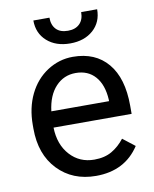

<svg xmlns="http://www.w3.org/2000/svg" viewBox="-83 -794 697 867"><g transform="rotate(-10 265.0 -360.0)"><path d="M287.6 9.8C376.1 9.8 442.5 -24.3 486.8 -92.3L431.6 -135.3C415 -113.8 395.7 -96.5 373.5 -83.5C351.4 -70.5 324.4 -64 292.5 -64C247.6 -64 210.5 -80 181.4 -112.1C152.3 -144.1 137 -186.2 135.7 -238.3H493.7V-275.9C493.7 -360.2 474.6 -425 436.5 -470.2C398.4 -515.5 345.1 -538.1 276.4 -538.1C234.4 -538.1 195.4 -526.4 159.4 -503.2C123.5 -479.9 95.5 -447.7 75.4 -406.5C55.4 -365.3 45.4 -318.5 45.4 -266.1V-249.5C45.4 -170.7 67.9 -107.8 112.8 -60.8C157.7 -13.8 216 9.8 287.6 9.8ZM276.4 -463.9C314.1 -463.9 344.1 -451.3 366.2 -426C388.3 -400.8 400.7 -365.2 403.3 -319.3V-312.5H138.7C144.5 -360.4 159.8 -397.5 184.6 -424.1C209.3 -450.6 239.9 -463.9 276.4 -463.9ZM422.4 -730.5H349.1C349.1 -707.4 342.7 -689.5 329.8 -676.8C317 -664.1 299.2 -657.7 276.4 -657.7C252.6 -657.7 234.5 -664.1 222.2 -677C209.8 -689.9 203.6 -707.7 203.6 -730.5H129.9C129.9 -691.4 143.4 -659.8 170.4 -635.7C197.4 -611.7 232.7 -599.6 276.4 -599.6C320 -599.6 355.2 -611.6 382.1 -635.5C408.9 -659.4 422.4 -691.1 422.4 -730.5Z"/></g></svg>

Font: Roboto1
Style: rg
Weight: 400
Designer: Google
Version: Version 2.137; 2017